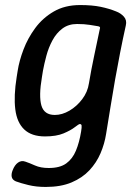

<svg xmlns="http://www.w3.org/2000/svg" viewBox="-20 -530 554 760"><path d="M161 210Q123 210 92.5 202.5Q62 195 43 188Q29 182 26.5 170.5Q24 159 30 144Q38 123 51.5 113.5Q65 104 81 110Q96 115 118.5 125Q141 135 173 135Q217 135 242 117Q267 99 280.5 66.5Q294 34 301 -9Q304 -27 303 -33Q302 -39 296 -39Q292 -39 276 -26.5Q260 -14 231.5 -2Q203 10 158 10Q105 10 76 -17.5Q47 -45 40.5 -97.5Q34 -150 46 -225L50 -250Q56 -289 73 -334Q90 -379 119.5 -419Q149 -459 193 -484.5Q237 -510 297 -510Q345 -510 378.5 -503Q412 -496 439 -485Q458 -478 470.5 -464Q483 -450 478 -429Q466 -375 455.5 -321.5Q445 -268 435.5 -214.5Q426 -161 417.5 -107.5Q409 -54 400 0Q394 39 378 76.5Q362 114 334 144Q306 174 263.5 192Q221 210 161 210ZM197 -75Q226 -75 255 -92Q284 -109 305.5 -137.5Q327 -166 332 -200Q341 -254 352.5 -308Q364 -362 375 -415Q377 -420 375.5 -422.5Q374 -425 369 -426Q357 -428 335.5 -431.5Q314 -435 285 -435Q251 -435 227 -417Q203 -399 187.5 -370Q172 -341 163.5 -309Q155 -277 150 -250L146 -225Q133 -149 144 -112Q155 -75 197 -75Z"/></svg>

Font: Winky Sans
Style: Italic
Weight: 400
Italic angle: -8.97852°
Designer: Simon Atzbach
Foundry: typofactur
Version: Version 1.205